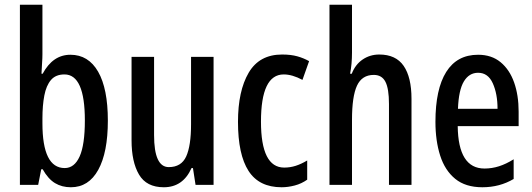

<svg xmlns="http://www.w3.org/2000/svg" viewBox="-20 -780 2245 810"><path d="M159 -551Q159 -535 157.5 -514Q156 -493 155 -469H160Q203 -549 277 -549Q353 -549 394 -477.5Q435 -406 435 -271Q435 -137 394.5 -63.5Q354 10 279 10Q241 10 212 -7.5Q183 -25 160 -66H154L141 0H64V-760H159ZM252 -466Q215 -466 195 -442.5Q175 -419 167 -377Q159 -335 159 -281V-260Q159 -71 253 -71Q294 -71 316 -120Q338 -169 338 -272Q338 -466 252 -466Z M881 -540V0H805L794 -71H788Q752 10 671 10Q598 10 566.5 -43.5Q535 -97 535 -188V-540H630V-210Q630 -75 692 -75Q745 -75 765.5 -120Q786 -165 786 -256V-540Z M1168 10Q1073 10 1028.5 -59Q984 -128 984 -266Q984 -396 1029 -473Q1074 -550 1170 -550Q1207 -550 1234 -542.5Q1261 -535 1284 -522L1256 -443Q1213 -466 1177 -466Q1081 -466 1081 -267Q1081 -73 1179 -73Q1204 -73 1227.5 -80.5Q1251 -88 1276 -103V-22Q1252 -5 1223.5 2.5Q1195 10 1168 10Z M1465 -558Q1465 -510 1457 -469H1464Q1479 -508 1510 -529Q1541 -550 1580 -550Q1650 -550 1683 -502Q1716 -454 1716 -363V0H1621V-341Q1621 -406 1606 -435Q1591 -464 1557 -464Q1507 -464 1486 -418.5Q1465 -373 1465 -275V0H1370V-760H1465Z M1997 -549Q2054 -549 2092 -517.5Q2130 -486 2149 -432Q2168 -378 2168 -309V-248H1911Q1913 -69 2024 -69Q2055 -69 2085 -78.5Q2115 -88 2147 -108V-25Q2088 10 2015 10Q1944 10 1900.5 -25.5Q1857 -61 1837 -123.5Q1817 -186 1817 -266Q1817 -404 1862.5 -476.5Q1908 -549 1997 -549ZM1997 -473Q1959 -473 1937 -436.5Q1915 -400 1912 -321H2079Q2079 -384 2059 -428.5Q2039 -473 1997 -473Z"/></svg>

Font: Noto Sans Sinhala ExtraCondensed Medium
Style: Regular
Weight: 500
Width: 2
Designer: Jelle Bosma - Monotype Design Team
Foundry: Monotype Imaging Inc.
Version: Version 2.006; ttfautohint (v1.8.4.7-5d5b)